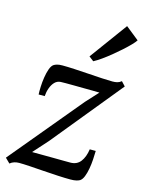

<svg xmlns="http://www.w3.org/2000/svg" viewBox="-129 -920 761 1007"><g transform="rotate(15 252.0 -416.0)"><path d="M383 -470Q370.5 -470.5 347.8 -470.8Q325 -471 297.5 -471.2Q270 -471.5 244 -471.8Q218 -472 198.5 -472Q179 -472 172.5 -471.5Q153.5 -470.5 140.2 -456.8Q127 -443 119.5 -422Q112 -401 110.5 -378H77.5Q76.5 -394.5 77.5 -419.8Q78.5 -445 82.5 -471.2Q86.5 -497.5 94 -518.5Q101.5 -539.5 113 -547Q119 -551 129.8 -554.2Q140.5 -557.5 159 -557.5Q186 -557.5 223.5 -555.5Q261 -553.5 301 -550.8Q341 -548 376.2 -546Q411.5 -544 433.5 -544Q447.5 -544 459 -546.8Q470.5 -549.5 481.5 -558.5L503 -535.5L194.5 -158L122.5 -77.5Q142.5 -77.5 172.2 -77.2Q202 -77 233.5 -76.8Q265 -76.5 291.2 -76.2Q317.5 -76 330.5 -76Q366 -76 385.5 -101.5Q405 -127 411 -169.5H443.5Q443 -148.5 441.5 -122.8Q440 -97 435.5 -72Q431 -47 423.5 -27.8Q416 -8.5 404 -0.5Q397.5 3.5 385 6.5Q372.5 9.5 353.5 9.5Q325.5 9.5 286.5 7.5Q247.5 5.5 206 2.5Q164.5 -0.5 129 -2.8Q93.5 -5 71.5 -5Q58.5 -5 46 -1.2Q33.5 2.5 23 11.5L-2.5 -13.5L321.5 -403ZM283.5 -640 433 -844.5 505.5 -786.5Q499 -776 482.5 -759Q466 -742 443.8 -722Q421.5 -702 397.2 -682.2Q373 -662.5 350 -646.2Q327 -630 309 -620.5Z"/></g></svg>

Font: Merriweather 36pt
Style: Italic
Weight: 400
Italic angle: -7.8°
Version: Version 2.101